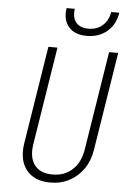

<svg xmlns="http://www.w3.org/2000/svg" viewBox="-62 -996 725 1052"><g transform="rotate(5 300.0 -470.0)"><path d="M255 10Q167 10 123.5 -44.5Q80 -99 94 -190L180 -730H230L144 -190Q133 -117 164.5 -76Q196 -35 263 -35Q330 -35 373.5 -76Q417 -117 428 -190L514 -730H564L478 -190Q469 -130 438 -85Q407 -40 360 -15Q313 10 255 10ZM384 -808Q317 -808 284 -846.5Q251 -885 261 -950H306Q299 -903 321 -875.5Q343 -848 389 -848Q436 -848 467.5 -875.5Q499 -903 506 -950H551Q541 -885 496 -846.5Q451 -808 384 -808Z"/></g></svg>

Font: JetBrains Mono Thin
Style: Italic
Weight: 100
Italic angle: -9°
Monospace: yes
Designer: Philipp Nurullin, Konstantin Bulenkov
Foundry: JetBrains
Version: Version 2.305; ttfautohint (v1.8.4.7-5d5b)